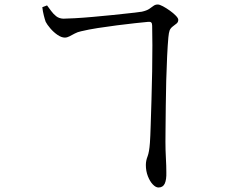

<svg xmlns="http://www.w3.org/2000/svg" viewBox="-20 -784 1040 853"><path d="M656 -670Q656 -680 652 -684Q648 -688 639 -687Q617 -685 580 -681Q543 -677 500 -671.5Q457 -666 415 -659.5Q373 -653 340 -645Q325 -642 312 -635Q299 -628 288.5 -622.5Q278 -617 268 -617Q253 -617 235.5 -629Q218 -641 203.5 -658Q189 -675 183 -687Q179 -698 174.5 -716Q170 -734 168 -752L189 -760Q198 -748 207.5 -735Q217 -722 229.5 -712Q242 -702 261 -701Q276 -701 312 -703Q348 -705 393 -709Q438 -713 482.5 -717.5Q527 -722 561.5 -726Q596 -730 610 -732Q632 -737 643 -744.5Q654 -752 662 -758Q670 -764 681 -764Q689 -764 704 -756Q719 -748 735 -736.5Q751 -725 761.5 -714Q772 -703 772 -696Q772 -686 765 -680Q758 -674 747 -666Q737 -658 733.5 -648.5Q730 -639 728 -618Q725 -585 722.5 -534Q720 -483 718.5 -425.5Q717 -368 716.5 -313Q716 -258 715.5 -215.5Q715 -173 715 -154Q715 -118 717 -82.5Q719 -47 719 -19Q720 14 712 31.5Q704 49 684 49Q672 49 659 35.5Q646 22 637 -1Q628 -24 628 -51Q628 -70 635.5 -89Q643 -108 646 -149Q648 -177 649.5 -228Q651 -279 653 -341.5Q655 -404 656 -467Q657 -530 657 -583.5Q657 -637 656 -670Z"/></svg>

Font: Noto Serif JP ExtraLight
Style: Regular
Weight: 400
Version: Version 2.003-H1;hotconv 1.1.1;makeotfexe 2.6.0